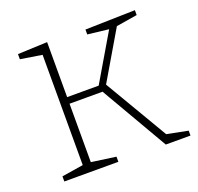

<svg xmlns="http://www.w3.org/2000/svg" viewBox="-99 -632 761 738"><g transform="rotate(-20 282.0 -263.0)"><path d="M322 -295 474 -37 560 -20V0H459L300 -274H165V-35L265 -21V0H44V-21L132 -35V-486L44 -500V-521L165 -526V-301H294L406 -491L320 -501V-521L524 -526V-506L438 -492Z"/></g></svg>

Font: Bitter Pro ExtraLight
Style: Regular
Weight: 275
Designer: Sol Matas, and Bitter project Authors
Foundry: Sol Matas
Version: Version 1.010